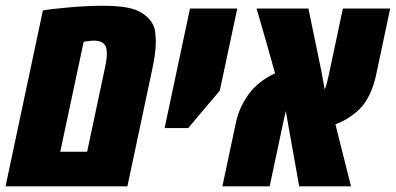

<svg xmlns="http://www.w3.org/2000/svg" viewBox="-43 -660 1402 680"><path d="M508.8 -511.2Q508.8 -473.6 496.6 -416.5L408.2 0H-23.4L108.9 -623Q133.8 -627.9 200.7 -633.8Q267.6 -639.6 319.8 -639.6Q372.1 -639.6 405.5 -633.5Q439 -627.4 460.2 -613.8Q481.4 -600.1 493.2 -582.5Q504.9 -564.9 506.8 -544.9Q508.8 -524.9 508.8 -511.2ZM328.1 -417Q335.4 -449.7 335.4 -467.8Q335.4 -485.8 331.5 -495.1Q322.8 -516.1 287.6 -516.1Q280.8 -516.1 253.4 -512.2L170.4 -122.6H265.6Z M735.4 -338.9 623.5 -206.5H540L629.9 -629.9H797.4Z M1338.9 -629.9 1289.6 -397Q1273.4 -321.8 1237.3 -281.2Q1223.1 -264.6 1199.5 -248Q1175.8 -231.4 1145 -219.7L1200.2 0H1016.6L969.2 -266.6Q969.2 -266.1 962.9 -239.3L912.1 0H744.6L793 -228Q804.2 -279.8 837.2 -325.7Q870.1 -371.6 931.2 -400.4Q920.4 -440.4 897.5 -519.8Q874.5 -599.1 865.7 -629.9H1049.3L1095.7 -405.8L1106.9 -343.3Q1112.8 -355 1120.6 -390.6L1171.4 -629.9Z"/></svg>

Font: Open Sans Hebrew Condensed Extra Bold
Style: Italic
Weight: 800
Width: 3
Italic angle: -12°
Foundry: Ascender Corporation, Yanek Iontef
Version: Version 2.001;PS 002.001;hotconv 1.0.70;makeotf.lib2.5.58329